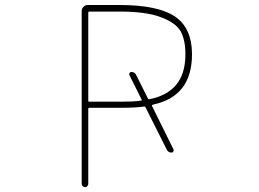

<svg xmlns="http://www.w3.org/2000/svg" viewBox="-20 -773 1040 770"><path d="M307.6 -35.2V-728.5Q307.6 -738.3 314.9 -745.6Q322.3 -752.9 332 -752.9H460Q614.3 -752.9 682.6 -706.1Q715.8 -683.6 732.4 -646.5Q750 -608.4 750 -555.7Q750 -470.7 710.9 -420.4Q671.9 -370.1 593.8 -353.5L592.8 -352.5Q587.9 -351.6 589.8 -347.7L675.8 -173.8Q677.7 -169.9 675.3 -165.5Q672.9 -161.1 668 -161.1Q654.3 -161.1 648.4 -173.8L563.5 -342.8Q561.5 -346.7 557.6 -345.7Q523.4 -340.8 469.7 -340.8H337.9Q334 -340.8 334 -335.9V-35.2Q334 -30.3 330.1 -26.4Q326.2 -22.5 320.8 -22.5Q315.4 -22.5 311.5 -26.4Q307.6 -30.3 307.6 -35.2ZM334 -369.1Q334 -365.2 337.9 -365.2H469.7Q514.6 -365.2 543 -369.1H544.9Q549.8 -370.1 547.9 -374L499 -471.7Q497.1 -475.6 499.5 -480Q502 -484.4 506.8 -484.4Q520.5 -484.4 526.4 -471.7L573.2 -377.9Q575.2 -374 579.1 -375Q651.4 -389.6 687.5 -434.1Q723.6 -478.5 723.6 -555.7Q723.6 -611.3 705.1 -646.5Q685.5 -681.6 625 -704.1Q566.4 -726.6 460 -726.6H337.9Q334 -726.6 334 -722.7Z"/></svg>

Font: Rounded-X Mgen+ 1m thin
Style: Regular
Weight: 100
Designer: [Source Han Sans]
Ryoko NISHIZUKA  (kana & ideographs); Paul D. Hunt (Latin, Greek & Cyrillic); Wenlong ZHANG  (bopomofo
Version: Version 1.059.20150602